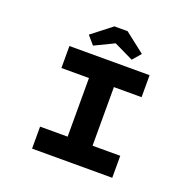

<svg xmlns="http://www.w3.org/2000/svg" viewBox="-154 -1074 1240 1231"><g transform="rotate(20 465.5 -458.5)"><path d="M192 0V-150H380V-550H192V-700H739V-550H550V-150H739V0ZM333 -754 284 -811 420 -917H510L646 -811L597 -754L450 -825H480Z"/></g></svg>

Font: Lexend Zetta
Style: Bold
Weight: 700
Designer: Bonnie Shaver-Troup, Thomas Jockin
Foundry: Lexend
Version: Version 1.007